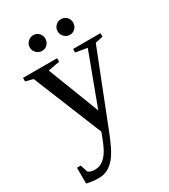

<svg xmlns="http://www.w3.org/2000/svg" viewBox="-206 -728 912 1039"><g transform="rotate(-30 250.0 -208.0)"><path d="M97.2 215.8Q59.1 215.8 22 207V107.9H44.9L61 154.8Q76.2 166 103 166Q128.4 166 149.9 151.4Q171.4 136.7 189.2 107.9Q207 79.1 233.9 4.9L59.1 -424.8L12.2 -437V-459H225.1V-437L152.8 -423.8L276.9 -103L397 -424.8L325.2 -437V-459H496.1V-437L448.2 -426.8L269 28.8Q237.3 109.4 213.9 144.5Q190.4 179.7 162.1 197.8Q133.8 215.8 97.2 215.8ZM397 -583Q397 -562.5 383.3 -548.1Q369.6 -533.7 349.1 -533.7Q328.6 -533.7 314.5 -548.8Q300.3 -564 300.3 -583Q300.3 -603.5 314.5 -617.7Q328.6 -631.8 349.1 -631.8Q369.6 -631.8 383.3 -617.7Q397 -603.5 397 -583ZM223.1 -583Q223.1 -562.5 209.5 -548.1Q195.8 -533.7 175.3 -533.7Q155.3 -533.7 140.6 -548.3Q126 -563 126 -583Q126 -603.5 141.1 -617.7Q156.2 -631.8 175.3 -631.8Q195.8 -631.8 209.5 -617.7Q223.1 -603.5 223.1 -583Z"/></g></svg>

Font: Times New Roman
Style: Regular
Weight: 400
Designer: Steve Matteson
Foundry: Ascender Corporation
Version: Version 2.00.3